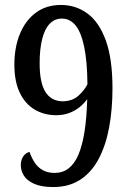

<svg xmlns="http://www.w3.org/2000/svg" viewBox="-20 -744 520 775"><path d="M195 11Q147 11 118 -2Q89 -15 76.5 -35Q64 -55 64 -77Q64 -97 73 -111.5Q82 -126 99 -131Q107 -108 119.5 -88.5Q132 -69 152 -57.5Q172 -46 201 -46Q265 -46 296.5 -119.5Q328 -193 332 -344Q321 -328 303 -313Q285 -298 261 -288.5Q237 -279 207 -279Q158 -279 119.5 -302Q81 -325 59.5 -370.5Q38 -416 38 -483Q38 -553 60.5 -607.5Q83 -662 125 -693Q167 -724 226 -724Q286 -724 333 -689.5Q380 -655 407 -581Q434 -507 434 -388Q434 -302 420.5 -229.5Q407 -157 378.5 -103Q350 -49 304.5 -19Q259 11 195 11ZM233 -335Q273 -336 297 -358Q321 -380 333 -404Q332 -498 319.5 -556.5Q307 -615 284.5 -642Q262 -669 230 -669Q201 -669 181 -648.5Q161 -628 150.5 -587.5Q140 -547 140 -488Q140 -411 163 -373.5Q186 -336 233 -335Z"/></svg>

Font: Noto Serif Khmer Condensed Medium
Style: Regular
Weight: 500
Width: 3
Designer: Danh Hong and the Monotype Design Team
Foundry: Monotype Imaging Inc.
Version: Version 2.004